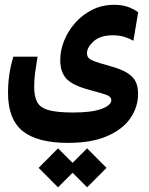

<svg xmlns="http://www.w3.org/2000/svg" viewBox="-20 -423 626 806"><path d="M266.1 176.8Q136.7 176.8 75.2 127.2Q13.7 77.6 13.7 -32.7Q13.7 -70.3 18.8 -107.7Q23.9 -145 36.1 -185.1H137.7Q131.3 -143.6 127.4 -117.4Q123.5 -91.3 123.5 -58.1Q123.5 -17.1 136.5 6.3Q149.4 29.8 185.1 39.6Q220.7 49.3 287.6 49.3Q366.2 49.3 406.7 33.9Q447.3 18.6 447.3 -2.4Q447.3 -16.6 428 -24.2Q408.7 -31.7 359.4 -44.4Q285.2 -64 259 -92.3Q232.9 -120.6 232.9 -170.4Q232.9 -211.9 249.5 -252.9Q266.1 -293.9 296.4 -327.9Q326.7 -361.8 367.9 -382.3Q409.2 -402.8 458.5 -402.8Q492.2 -402.8 516.4 -394.3Q540.5 -385.7 560.1 -371.6L540 -252Q522.9 -261.7 501.7 -268.3Q480.5 -274.9 454.1 -274.9Q401.4 -274.9 373.3 -249.8Q345.2 -224.6 345.2 -199.7Q345.2 -187.5 351.8 -179.9Q358.4 -172.4 378.4 -165Q398.4 -157.7 439 -146.5Q490.2 -132.8 516.1 -115.7Q542 -98.6 550.8 -77.4Q559.6 -56.2 559.6 -28.8Q559.6 26.4 527.3 73.2Q495.1 120.1 429.9 148.4Q364.7 176.8 266.1 176.8ZM345.7 363.3 284.7 302.2 223.6 363.3 142.1 281.7 223.6 199.7 284.7 260.7 345.7 199.7 427.2 281.7Z"/></svg>

Font: Cascadia Code SemiBold
Style: Regular
Weight: 600
Monospace: yes
Designer: Aaron Bell
Foundry: Saja Typeworks
Version: Version 2404.023; ttfautohint (v1.8.4)